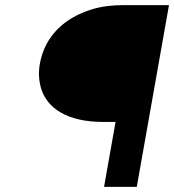

<svg xmlns="http://www.w3.org/2000/svg" viewBox="-20 -731 681 751"><path d="M387 0H515L641 -711H464C418 -711 376 -706 338 -694C235 -662 156 -593 136 -482C130 -449 132 -419 139 -391C162 -306 245 -254 384 -254H432Z"/></svg>

Font: Asimov
Style: XWidIt
Weight: 500
Designer: Google
Version: Version 2.000980; 2014